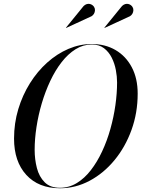

<svg xmlns="http://www.w3.org/2000/svg" viewBox="-20 -995 755 1025"><path d="M300 10Q185.5 10 120.2 -61.5Q55 -133 55 -255Q55 -337 77.5 -412Q100 -487 139.8 -550.5Q179.5 -614 232 -661Q284.5 -708 345.2 -734Q406 -760 470 -760Q541.5 -760 596.8 -727.8Q652 -695.5 683.5 -636Q715 -576.5 715 -495Q715 -392.5 682 -301.2Q649 -210 591.2 -140Q533.5 -70 458.5 -30Q383.5 10 300 10ZM300 7.5Q348.5 7.5 390 -17.8Q431.5 -43 465.2 -86.8Q499 -130.5 525.2 -186.8Q551.5 -243 569.2 -306.2Q587 -369.5 596 -433.2Q605 -497 605 -555Q605 -586 598.5 -621Q592 -656 576.5 -687Q561 -718 535 -737.8Q509 -757.5 470 -757.5Q424 -757.5 383.5 -732.2Q343 -707 309 -663.2Q275 -619.5 248.5 -563.2Q222 -507 203.2 -443.8Q184.5 -380.5 174.8 -316.8Q165 -253 165 -195Q165 -144 177 -97.8Q189 -51.5 218.5 -22Q248 7.5 300 7.5ZM538.5 -846 537 -847 631.5 -963Q639.5 -970.5 647.8 -973Q656 -975.5 663.8 -974Q671.5 -972.5 677.8 -968Q684 -963.5 687.5 -957.5Q692.5 -949.5 692 -939.8Q691.5 -930 686.8 -921.8Q682 -913.5 674 -908.5ZM333.5 -846 332 -847 426.5 -963Q434.5 -970.5 442.8 -973Q451 -975.5 458.8 -974Q466.5 -972.5 472.8 -968Q479 -963.5 482.5 -957.5Q487.5 -949.5 487 -939.8Q486.5 -930 481.8 -921.8Q477 -913.5 469 -908.5Z"/></svg>

Font: Bodoni Moda 72pt
Style: Italic
Weight: 400
Italic angle: -13°
Designer: Owen Earl
Foundry: indestructible type
Version: Version 2.005